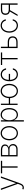

<svg xmlns="http://www.w3.org/2000/svg" viewBox="2714 -3308 798 6267"><g transform="rotate(-90 3113.5 -175.0)"><path d="M124.6 204.5C185.4 204.5 231.5 166.9 258.5 92.7L489 -545.1L442.1 -545.5L268.8 -55.8H265.3L92 -545.5H45.5L245.4 7.5L220.5 75.6C190.7 158 143.5 179.3 76.3 153.8L63.6 191.8C80.6 199.2 102.6 204.5 124.6 204.5Z M589.5 -504.3H773.4V0H816.8V-504.3H998.6V-545.5H589.5Z M1142.4 0H1377.8C1478.3 0 1545.8 -62.5 1545.8 -149.1C1545.8 -224.8 1497.2 -274.1 1431.5 -288C1495 -306.8 1532.3 -348.4 1532.7 -411.9C1533 -495 1464.1 -545.5 1349.4 -545.5H1142.4ZM1184.3 -40.8V-263.8H1392C1457 -263.8 1502.5 -218 1502.5 -152.3C1502.5 -84.9 1453.1 -40.8 1377.8 -40.8ZM1184.3 -302.9V-504.6H1349.4C1438.6 -504.6 1489 -470.5 1489.7 -410.2C1490.1 -345.9 1437.1 -302.9 1356.9 -302.9Z M1898.8 11.4C2033.7 11.4 2131.7 -107.2 2131.7 -271C2131.7 -434.7 2033.4 -553.6 1898.8 -553.6C1763.8 -553.6 1665.8 -435 1665.8 -271C1665.8 -107.2 1763.8 11.4 1898.8 11.4ZM1898.8 -28.8C1784.1 -28.8 1708.8 -135.7 1708.8 -271C1708.8 -405.5 1784.8 -513.1 1898.8 -513.1C2013.1 -513.1 2088.8 -405.9 2088.8 -271C2088.8 -135.7 2013.5 -28.8 1898.8 -28.8Z M2279.5 204.5H2322.4V-119H2326.7C2351.9 -48.3 2410.2 11.4 2502.8 11.4C2633.5 11.4 2720.2 -106.5 2720.2 -271.3C2720.2 -436.1 2634.2 -553.6 2502.5 -553.6C2408.4 -553.6 2352.6 -493.6 2326.7 -423.7H2321.7V-545.5H2279.5ZM2322.1 -271.7C2322.1 -410.9 2387.8 -513.1 2499.3 -513.1C2611.9 -513.1 2677.2 -408.7 2677.2 -271.7C2677.2 -134.6 2610.8 -28.8 2499.3 -28.8C2388.8 -28.8 2322.1 -132.1 2322.1 -271.7Z M2863.6 -545.5H2820.7V0H2863.6V-245.7H3044.4C3054 -95.2 3148.8 11.4 3276.6 11.4C3411.6 11.4 3509.6 -107.2 3509.6 -271C3509.6 -434.7 3411.2 -553.6 3276.6 -553.6C3146 -553.6 3050.1 -442.8 3044 -286.9H2863.6ZM3276.6 -28.8C3161.9 -28.8 3086.6 -135.7 3086.6 -271C3086.6 -405.5 3162.3 -513.1 3276.6 -513.1C3391 -513.1 3466.3 -405.9 3466.3 -271C3466.3 -135.7 3391 -28.8 3276.6 -28.8Z M3835.2 -287.3H3638.8C3644.2 -423.3 3711.3 -511.4 3815 -511.4C3899.9 -511.4 3958.8 -452.1 3973 -376.4H4016.3C4002.1 -477.6 3921.5 -551.5 3813.9 -551.5C3680.8 -551.5 3595.2 -436.4 3595.2 -269.9C3595.2 -102.3 3680.4 10.3 3815 10.3C3923.3 10.3 4002.1 -62.1 4016.3 -155.2H3973C3958.1 -82.7 3896.3 -29.8 3815 -29.8C3711.6 -29.8 3646.3 -115.1 3639.2 -246.1H3835.2Z M4125.4 -504.3H4309.3V0H4352.6V-504.3H4534.4V-545.5H4125.4Z M4721.6 -321.4V-545.5H4678.3V0H4873.9C4991.5 0 5061.1 -57.2 5061.1 -161.9C5061.1 -266.3 4991.5 -321.4 4873.9 -321.4ZM4721.6 -280.2H4873.9C4962 -280.2 5017.8 -241.8 5017.8 -160.5C5017.8 -78.8 4962 -41.2 4873.9 -41.2H4721.6Z M5415.1 11.4C5521.7 11.4 5601.9 -58.2 5617.5 -159.1H5573.5C5559.3 -79.9 5495 -28.8 5415.1 -28.8C5301.1 -28.8 5223.4 -132.8 5223.4 -271.7C5223.4 -412.3 5304.3 -513.1 5415.1 -513.1C5497.2 -513.1 5558.6 -458.5 5572.4 -384.9H5616.5C5600.5 -485.4 5518.1 -553.6 5414.8 -553.6C5276.6 -553.6 5180.4 -432.9 5180.4 -271C5180.4 -109 5275.9 11.4 5415.1 11.4Z M6093 0H6134.9V-545.5H5937.9C5820 -545.5 5761.4 -496.1 5761.4 -396.7C5761.4 -318.2 5797.9 -270.6 5871.1 -254.6L5721.9 0H5769.9L5915.8 -248.6C5921.9 -248.2 5928.3 -248.2 5934.7 -248.2H6093ZM6093 -289.4H5934.7C5846.2 -289.4 5804.3 -321.7 5804.3 -396.7C5804.3 -472.3 5846.6 -504.6 5937.9 -504.6L6093 -505.3Z"/></g></svg>

Font: Karasuma Gothic
Style: Thin
Weight: 200
Designer: Rasmus Andersson / Ryoko Ishizuka
Foundry: rsms
Version: Version 1.00